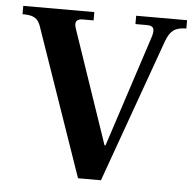

<svg xmlns="http://www.w3.org/2000/svg" viewBox="-49 -710 768 759"><g transform="rotate(5 335.0 -330.0)"><path d="M288 0 88 -577Q82 -597 73.5 -607.5Q65 -618 51.5 -622.5Q38 -627 13 -627V-660H295V-627H252Q233 -627 227 -617.5Q221 -608 228 -588L381 -139H385L529 -580Q537 -604 532.5 -615.5Q528 -627 507 -627H461V-660H663V-627Q630 -627 612.5 -614.5Q595 -602 583 -569L379 0Z"/></g></svg>

Font: Frank Ruhl Libre SemiBold
Style: Regular
Weight: 600
Designer: Yanek Iontef
Foundry: Fontef
Version: Version 6.003;gftools[0.9.30]